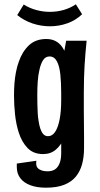

<svg xmlns="http://www.w3.org/2000/svg" viewBox="-20 -705 465 891"><path d="M193 166Q151 166 120.5 154.5Q90 143 74 121.5Q58 100 58 71Q58 66 58 62Q58 58 58 54L149 41Q148 45 148 48Q148 51 148 54Q148 66 154 73.5Q160 81 172 85.5Q184 90 200 90Q221 90 234.5 81.5Q248 73 256 54Q264 35 264 6Q264 -19 264 -60.5Q264 -102 264 -156.5Q264 -211 264 -277Q264 -317 265.5 -350.5Q267 -384 270.5 -412Q274 -440 278 -465.5Q282 -491 287 -516H382Q379 -486 376.5 -457.5Q374 -429 372.5 -401.5Q371 -374 370 -343.5Q369 -313 369 -278Q369 -229 369 -193Q369 -157 369.5 -128.5Q370 -100 370 -73.5Q370 -47 370 -17Q370 23 361 56.5Q352 90 332 114.5Q312 139 278 152.5Q244 166 193 166ZM180 10Q135 10 108 -18Q81 -46 67 -90Q55 -127 50 -172Q45 -217 45 -262Q45 -290 47 -317Q49 -344 54 -370Q59 -396 67 -418Q83 -465 114 -494.5Q145 -524 195 -524Q235 -524 260 -497.5Q285 -471 297 -411Q309 -351 309 -250L264 -272Q264 -321 260 -359.5Q256 -398 244 -420.5Q232 -443 210 -443Q191 -443 180 -426Q169 -409 163 -381Q157 -356 155 -325.5Q153 -295 153 -263Q153 -242 153.5 -221Q154 -200 155 -180.5Q156 -161 159 -144Q162 -123 167.5 -107Q173 -91 181.5 -82Q190 -73 203 -73Q223 -73 236.5 -94Q250 -115 257 -152.5Q264 -190 264 -239L309 -250Q309 -231 307 -199Q305 -167 298 -131.5Q291 -96 277 -63.5Q263 -31 239 -10.5Q215 10 180 10ZM212 -583Q171 -583 131.5 -596Q92 -609 60 -635L90 -684Q117 -667 148.5 -658.5Q180 -650 211 -650Q245 -650 276 -659Q307 -668 332 -685L361 -639Q332 -611 293 -597Q254 -583 212 -583Z"/></svg>

Font: Truculenta
Style: Bold
Weight: 700
Designer: Ivan Castro, Eva Sanz & Omnibus-Type Team
Foundry: Omnibus-Type
Version: Version 1.002